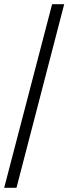

<svg xmlns="http://www.w3.org/2000/svg" viewBox="-20 -780 328 921"><path d="M0 121 230 -760H288L59 121Z"/></svg>

Font: Noto Serif Yezidi
Style: Regular
Weight: 400
Designer: Dalton Maag Ltd
Foundry: Dalton Maag Ltd
Version: Version 1.001; ttfautohint (v1.8.4.7-5d5b)